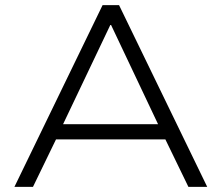

<svg xmlns="http://www.w3.org/2000/svg" viewBox="-20 -725 860 745"><path d="M36 0 378 -705H442L784 0H711L613 -202L652 -184H166L206 -202L108 0ZM408 -628 218 -229 191 -243H627L600 -229L411 -628Z"/></svg>

Font: Nunito Sans 10pt SemiExpanded Light
Style: Regular
Weight: 300
Width: 6
Designer: Vernon Adams
Foundry: Vernon Adams
Version: Version 3.101;gftools[0.9.27]